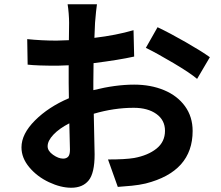

<svg xmlns="http://www.w3.org/2000/svg" viewBox="-20 -832 1040 903"><path d="M721 -704Q780 -676 854 -633.5Q928 -591 967 -563L907 -461Q874 -489 796.5 -535Q719 -581 666 -607ZM306 -252Q259 -228 231.5 -199Q204 -170 204 -144Q204 -122 229.5 -104Q255 -86 277 -86Q292 -86 300.5 -95Q309 -104 309 -128ZM108 -648Q176 -641 246 -641L304 -643L305 -724Q305 -744 303 -769Q301 -794 298 -812H436Q432 -786 427 -725L424 -654Q526 -666 608 -690L611 -566Q540 -550 420 -535L419 -445V-408Q523 -434 611 -434Q689 -434 751.5 -408Q814 -382 850 -332.5Q886 -283 886 -216Q886 -25 665 31Q635 38 600 41.5Q565 45 534 47L488 -82Q570 -82 611 -89Q676 -101 716 -133Q756 -165 756 -217Q756 -267 715.5 -296Q675 -325 609 -325Q516 -325 421 -297L425 -106Q425 -18 397 16.5Q369 51 315 51Q266 51 210.5 25Q155 -1 118 -45Q81 -89 81 -139Q81 -202 144.5 -265.5Q208 -329 304 -370L303 -441V-525L250 -523Q153 -523 110 -528Z"/></svg>

Font: Sinter Bold
Style: Regular
Weight: 700
Foundry: Adobe & rsms
Version: Version 1.000